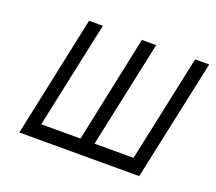

<svg xmlns="http://www.w3.org/2000/svg" viewBox="-91 -623 838 745"><g transform="rotate(20 327.5 -250.0)"><path d="M159 -500 53 0H548L655 -500H597L503 -59H342L436 -500H377L284 -59H122L216 -500Z"/></g></svg>

Font: LT Wave Mono Light
Style: Italic
Weight: 300
Designer: Daniel Lyons
Version: Version 2.5 (Glyphs App)